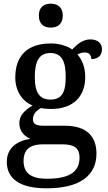

<svg xmlns="http://www.w3.org/2000/svg" viewBox="-20 -783 584 1043"><path d="M256 -633C291 -633 321 -651 321 -698C321 -746 291 -763 256 -763C220 -763 191 -746 191 -698C191 -651 220 -633 256 -633ZM232 240C418 240 504 168 504 51C504 -38 455 -100 332 -100H217C171 -100 159 -112 159 -136C159 -164 179 -184 203 -196C215 -193 241 -191 257 -191C383 -191 443 -264 443 -364C443 -419 426 -458 401 -487C413 -494 426 -498 442 -498C466 -498 476 -480 476 -462C518 -462 534 -487 534 -516C534 -544 514 -569 471 -569C429 -569 396 -540 372 -514C350 -531 305 -547 257 -547C126 -547 63 -477 63 -362C63 -291 99 -233 157 -210C110 -182 85 -154 85 -113C85 -69 115 -41 145 -29C73 -18 17 20 17 96C17 188 88 240 232 240ZM254 -242C193 -242 169 -283 169 -364C169 -449 192 -495 253 -495C315 -495 337 -451 337 -365C337 -282 316 -242 254 -242ZM234 188C139 188 108 149 108 91C108 16 161 1 213 1H316C378 1 412 17 412 73C412 142 370 188 234 188Z"/></svg>

Font: Noto Serif Vithkuqi Medium
Style: Regular
Weight: 500
Version: Version 1.005